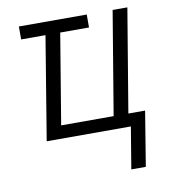

<svg xmlns="http://www.w3.org/2000/svg" viewBox="-80 -590 760 847"><g transform="rotate(-10 300.0 -166.5)"><path d="M440 187 471 0H94L170 -462H61V-520H365V-462H236L169 -58H404L481 -520H547L470 -58H545L505 187Z"/></g></svg>

Font: Iosevka Aile Light Oblique
Style: Regular
Weight: 300
Italic angle: -9°
Designer: Belleve Invis
Foundry: Belleve Invis
Version: Version 31.1.0; ttfautohint (v1.8.4)